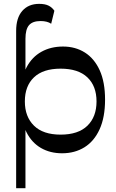

<svg xmlns="http://www.w3.org/2000/svg" viewBox="-20 -803 613 1019"><path d="M65.7 196V-639.1Q65.7 -708.2 98.4 -745.3Q131.1 -782.5 187.8 -782.5Q219.1 -782.5 237.9 -773Q256.8 -763.5 268.6 -745.9L251.6 -677Q230.7 -691.3 195.2 -691.3Q153.1 -691.3 134.1 -669.4Q115.1 -647.4 115.1 -597.2V-403.8L111.9 -368.4V-163.2L115.1 -136.1V196ZM309.5 10.5Q245.9 10.5 197.1 -17.8Q148.3 -46.1 120.5 -101.2Q92.8 -156.4 92.8 -236.7V-314.4Q92.8 -392.9 121.4 -446.7Q149.9 -500.4 199.8 -528.2Q249.6 -556 314.5 -556Q380.2 -556 430.5 -524.2Q480.8 -492.4 509.2 -429.9Q537.6 -367.4 537.6 -274Q537.6 -180.7 508.7 -117Q479.8 -53.4 428.3 -21.4Q376.9 10.5 309.5 10.5ZM301.7 -88.5Q395.4 -88.5 443.9 -135.8Q492.3 -183.1 492.3 -264.6Q492.3 -346.4 443.7 -392.5Q395.1 -438.6 301.7 -438.6Q208.6 -438.6 160.3 -392.5Q111.9 -346.4 111.9 -264.6Q111.9 -183.8 160.3 -136.1Q208.6 -88.5 301.7 -88.5Z"/></svg>

Font: Savate ExtraLight
Style: Regular
Weight: 200
Designer: Max Esnée
Foundry: Plomb Type
Version: Version 2.000